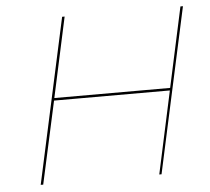

<svg xmlns="http://www.w3.org/2000/svg" viewBox="-49 -711 835 763"><g transform="rotate(-5 368.5 -329.0)"><path d="M708 -658 565 0H556L627 -329H165L93 0H83L226 -658H236L167 -339H629L698 -658Z"/></g></svg>

Font: Ysabeau Hairline
Style: Italic
Weight: 100
Italic angle: -12°
Designer: Christian Thalmann (Catharsis Fonts)
Version: Version 0.003